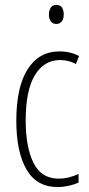

<svg xmlns="http://www.w3.org/2000/svg" viewBox="-20 -747 360 777"><path d="M214 10Q128 10 87 -61.5Q46 -133 46 -258Q46 -395 92 -467Q138 -539 221 -539Q266 -539 300 -520L287 -488Q258 -504 223 -504Q158 -504 121 -442.5Q84 -381 84 -259Q84 -152 115.5 -88Q147 -24 218 -24Q257 -24 298 -43V-8Q280 0 257.5 5Q235 10 214 10ZM208 -727Q225 -727 231.5 -715.5Q238 -704 238 -689Q238 -671 230 -660.5Q222 -650 208 -650Q193 -650 185.5 -661Q178 -672 178 -688Q178 -704 185 -715.5Q192 -727 208 -727Z"/></svg>

Font: Noto Sans Khmer UI ExtraCondensed ExtraLight
Style: Regular
Weight: 200
Width: 2
Designer: Danh Hong and the Monotype Design Team
Foundry: Monotype Imaging Inc.
Version: Version 2.002; ttfautohint (v1.8.4.7-5d5b)